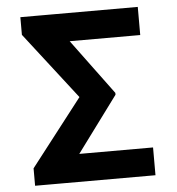

<svg xmlns="http://www.w3.org/2000/svg" viewBox="-52 -772 756 820"><g transform="rotate(-5 326.0 -361.5)"><path d="M581.5 -119.1V0H121.1V-119.1ZM568.8 -722.7V-602.1H131.3V-722.7ZM441.4 -365.2V-357.4L177.2 0H65.4V-74.7L287.1 -360.8L65.4 -647V-722.7H177.2Z"/></g></svg>

Font: Inter Cardless Tabular Bold
Style: Bold
Weight: 700
Designer: Rasmus Andersson
Foundry: rsms
Version: Version 4.000;git-4fc901f